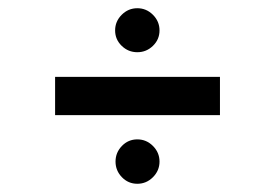

<svg xmlns="http://www.w3.org/2000/svg" viewBox="-20 -531 668 467"><path d="M114 -344H515V-251H114ZM314 -511Q336 -511 352 -495Q368 -479 368 -457Q368 -435 352 -419.5Q336 -404 314 -404Q292 -404 276 -419.5Q260 -435 260 -457Q260 -479 276 -495Q292 -511 314 -511ZM314 -192Q336 -192 352 -176Q368 -160 368 -138Q368 -116 352 -100Q336 -84 314 -84Q292 -84 276.5 -100Q261 -116 261 -138Q261 -160 276.5 -176Q292 -192 314 -192Z"/></svg>

Font: Oak Sans SemiBold
Style: Regular
Weight: 600
Designer: Erik Kennedy, Walven
Foundry: Erik Kennedy, Walven
Version: Version 1.000